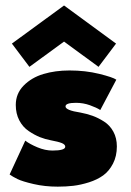

<svg xmlns="http://www.w3.org/2000/svg" viewBox="-20 -686 489 718"><path d="M90 -436 24.5 -523 219.5 -665.5 414 -523 348.5 -436 219.5 -530.5ZM240 -422.5Q299.5 -422.5 351 -409.8Q402.5 -397 415 -388L355 -274.5Q341.5 -283.5 316.2 -292.5Q291 -301.5 264 -301.5Q225 -301.5 225 -288Q225 -273.5 281 -265Q305 -260.5 326 -253Q347 -245.5 369 -231.5Q391 -217.5 404 -193.5Q417 -169.5 417 -138.5Q417 -102 402.5 -74Q388 -46 365.8 -30Q343.5 -14 312.8 -4.2Q282 5.5 254.2 8.8Q226.5 12 196 12Q147.5 12 105.5 2.2Q63.5 -7.5 45.2 -16.5Q27 -25.5 16 -33.5L74.5 -160Q91.5 -147 120.2 -135Q149 -123 176 -123Q224 -123 224 -137.5Q224 -145.5 211.5 -150.8Q199 -156 169.5 -161.5Q148.5 -165.5 129 -173.2Q109.5 -181 87.5 -195.8Q65.5 -210.5 52.2 -235.8Q39 -261 39 -293.5Q39 -336 68.5 -366Q98 -396 142.2 -409.2Q186.5 -422.5 240 -422.5Z"/></svg>

Font: League Spartan Black
Style: Regular
Weight: 900
Foundry: The League of Moveable Type
Version: Version 2.002